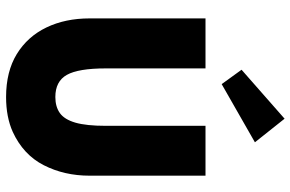

<svg xmlns="http://www.w3.org/2000/svg" viewBox="-186 -780 978 647"><g transform="rotate(90 303.5 -457.0)"><path d="M307.5 12Q221.5 12 162.5 -24.2Q103.5 -60.5 73 -124Q42.5 -187.5 42.5 -269.5V-660H211V-324Q211 -231.5 232.8 -192.8Q254.5 -154 307.5 -154Q340 -154 361.5 -169.2Q383 -184.5 393.8 -221.5Q404.5 -258.5 404.5 -324V-660H572.5V-269.5Q572.5 -184 537.2 -115Q502 -46 425 -10.5Q375 12 307.5 12ZM264 -714.5 215.5 -781.5 380.5 -926.5 460 -826.5Z"/></g></svg>

Font: Lucymar Sans ExtraBold
Style: Regular
Weight: 800
Foundry: The League of Moveable Type (original font) / Main changes by Cristiano Sobral with portions from Mirco Monsees
Version: Version 2.001;August 30, 2020;FontCreator 13.0.0.2681 64-bit